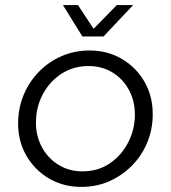

<svg xmlns="http://www.w3.org/2000/svg" viewBox="-20 -720 670 753"><path d="M299 13Q229 13 173 -19.5Q117 -52 84 -108.5Q51 -165 51 -235Q51 -295 72.5 -347Q94 -399 132.5 -438.5Q171 -478 222 -500Q273 -522 331 -522Q401 -522 457 -489.5Q513 -457 546 -400.5Q579 -344 579 -272Q579 -214 558 -162.5Q537 -111 499 -72Q461 -33 410.5 -10Q360 13 299 13ZM303 -48Q365 -48 411 -79.5Q457 -111 483 -162Q509 -213 509 -270Q509 -325 485 -368.5Q461 -412 420 -436.5Q379 -461 327 -461Q268 -461 221.5 -431Q175 -401 148 -350.5Q121 -300 121 -239Q121 -186 144.5 -142.5Q168 -99 209.5 -73.5Q251 -48 303 -48ZM303 -577 227 -700H286L347 -607L438 -700H502L386 -577Z"/></svg>

Font: MuseoModerno Thin Light
Style: Italic
Weight: 300
Italic angle: -9°
Version: Version 1.003